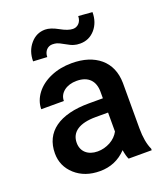

<svg xmlns="http://www.w3.org/2000/svg" viewBox="-138 -840 818 946"><g transform="rotate(-20 270.5 -367.5)"><path d="M383.3 -745.1C383.3 -714.4 363.3 -694.3 338.4 -694.3C321.3 -694.3 299.8 -701.7 273.9 -716.3C247.6 -731 225.1 -738.3 206.5 -738.3C175.8 -738.3 149.9 -726.1 129.4 -701.7C108.4 -677.2 98.1 -647 98.1 -611.3L170.9 -607.4C170.9 -637.2 190.4 -657.7 215.3 -657.7C223.6 -657.7 231.4 -656.7 238.8 -654.8C245.6 -652.8 257.8 -647 274.9 -637.2C292 -627.4 305.2 -621.1 314.5 -618.7C323.7 -615.7 334.5 -614.3 347.2 -614.3C378.4 -614.3 404.3 -626 425.3 -649.9C445.8 -673.8 456.1 -703.6 456.1 -739.3ZM497.6 0V-8.3C484.4 -36.6 477.5 -74.7 477.5 -122.1V-360.4C476.6 -416.5 457.5 -460.4 420.9 -491.7C384.3 -522.5 335 -538.1 272.9 -538.1C232.4 -538.1 195.3 -530.8 162.6 -516.6C129.4 -502.4 103 -482.4 84 -457.5C64.9 -432.1 55.2 -404.8 55.2 -376H173.8C173.8 -397 182.6 -414.1 199.7 -427.7C216.8 -440.9 239.3 -447.8 266.1 -447.8C328.6 -447.8 358.9 -412.1 358.9 -357.4V-322.8H286.1C130.4 -322.8 43.9 -260.7 43.9 -147.9C43.9 -103.5 60.5 -65.9 94.2 -35.6C127.9 -5.4 170.9 9.8 224.1 9.8C278.8 9.8 325.2 -9.8 362.8 -49.3C366.7 -26.4 371.1 -10.3 376.5 0ZM246.1 -85.4C195.3 -85.4 162.6 -114.7 162.6 -160.2C162.6 -216.3 207 -248 294.9 -248H358.9V-148.4C348.6 -129.4 333 -113.8 312.5 -102.5C291.5 -91.3 269.5 -85.4 246.1 -85.4Z"/></g></svg>

Font: Roboto Medium
Style: Regular
Weight: 500
Designer: Google
Version: Version 2.137; 2017